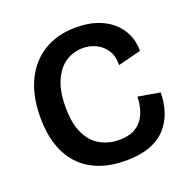

<svg xmlns="http://www.w3.org/2000/svg" viewBox="-123 -793 916 925"><g transform="rotate(-20 335.5 -330.0)"><path d="M369 13Q294 13 235 -9Q176 -31 135 -74Q94 -117 73 -179.5Q52 -242 52 -323Q52 -406 73.5 -470.5Q95 -535 136 -580.5Q177 -626 234 -649.5Q291 -673 361 -673Q417 -673 463 -658.5Q509 -644 542.5 -616Q576 -588 594.5 -549Q613 -510 613 -461L495 -431Q496 -477 476.5 -507Q457 -537 425.5 -552.5Q394 -568 358 -568Q325 -568 293.5 -555Q262 -542 237.5 -513.5Q213 -485 198 -440Q183 -395 183 -330Q183 -246 207.5 -194Q232 -142 275 -117Q318 -92 373 -92Q429 -92 462 -114.5Q495 -137 510 -175Q525 -213 526 -258L638 -239Q638 -187 623 -141Q608 -95 576 -60Q544 -25 493 -6Q442 13 369 13Z"/></g></svg>

Font: Bricolage Grotesque SemiBold
Style: Regular
Weight: 600
Designer: Mathieu Triay
Foundry: Atelier Triay
Version: Version 1.000;gftools[0.9.30]